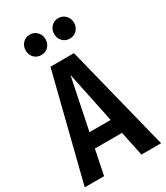

<svg xmlns="http://www.w3.org/2000/svg" viewBox="-223 -1000 943 1091"><g transform="rotate(-30 248.5 -454.0)"><path d="M370 0 336 -162H158L125 0H-2L172 -691H326L499 0ZM178 -258H317L247 -594ZM226 -841Q226 -812 207.5 -793Q189 -774 161 -774Q133 -774 114.5 -793Q96 -812 96 -841Q96 -869 114.5 -888.5Q133 -908 161 -908Q189 -908 207.5 -888.5Q226 -869 226 -841ZM413 -841Q413 -812 394.5 -793Q376 -774 348 -774Q320 -774 301.5 -793Q283 -812 283 -841Q283 -869 301.5 -888.5Q320 -908 348 -908Q376 -908 394.5 -888.5Q413 -869 413 -841Z"/></g></svg>

Font: Fira Sans Extra Condensed Medium
Style: Regular
Weight: 500
Width: 1
Designer: Carrois Corporate & Edenspiekermann AG
Foundry: Carrois Corporate GbR & Edenspiekermann AG
Version: Version 4.203